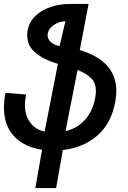

<svg xmlns="http://www.w3.org/2000/svg" viewBox="-25 -745 645 970"><path d="M187.5 11.5Q97.5 -2 46.2 -56.5Q-5 -111 -5 -202Q-5 -237.5 3 -276L107.5 -267.5Q101 -241 101 -214.5Q101 -162 127.5 -126Q154 -90 200.5 -80.5L267.5 -422.5Q200 -441.5 156.2 -476.8Q112.5 -512 112.5 -567Q112.5 -580 114.5 -590.5Q122.5 -635 154.5 -665.2Q186.5 -695.5 232.5 -710.2Q278.5 -725 328 -725H422.5L378 -492Q562.5 -437 562.5 -286Q562.5 -262 558 -235Q538.5 -122 466.8 -60.2Q395 1.5 292.5 13L258.5 205H153.5ZM456.5 -254Q459.5 -271.5 459.5 -285Q459.5 -325 437 -348.5Q414.5 -372 367 -392L306 -83Q363 -94.5 403.8 -139.2Q444.5 -184 456.5 -254ZM216 -575Q215.5 -572.5 215.5 -567Q215.5 -547 232 -532.5Q248.5 -518 276 -512L305.5 -637.5Q288 -637.5 268.5 -630Q249 -622.5 234.2 -608.2Q219.5 -594 216 -575Z"/></svg>

Font: JuliaMono SemiBoldItalic
Style: Regular
Weight: 600
Italic angle: -9°
Monospace: yes
Designer: cormullion
Foundry: corm
Version: Version 0.049; ttfautohint (v1.8.4)